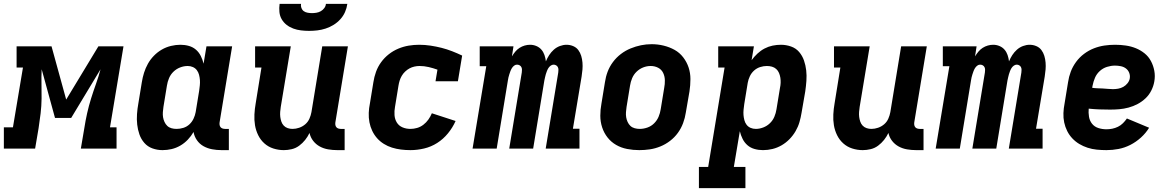

<svg xmlns="http://www.w3.org/2000/svg" viewBox="-57 -770 6077 995"><path d="M-37 0V-110H10L62 -420H29V-530H210L286 -254L453 -530H583L513 -110H547V0H362L380 -106Q386 -145 394.5 -183Q403 -221 415 -259.5Q427 -298 440.5 -335.5Q454 -373 464 -411L312 -159H228L159 -411Q157 -373 158 -335Q159 -297 158.5 -259Q158 -221 153.5 -182.5Q149 -144 143 -106L125 0Z M785 8Q758 8 733 -1Q708 -10 691 -29.5Q674 -49 665.5 -73.5Q657 -98 654 -124.5Q651 -151 653 -179Q655 -207 660 -234L678 -344Q682 -369 689.5 -393Q697 -417 709.5 -439.5Q722 -462 740.5 -481Q759 -500 781.5 -513Q804 -526 829 -532Q854 -538 878 -538Q901 -538 922 -532Q943 -526 958.5 -512.5Q974 -499 983.5 -480Q993 -461 998 -440Q998 -440 998 -440Q998 -440 998 -440L1013 -530H1146L1081 -136Q1080 -129 1081 -122.5Q1082 -116 1086 -111Q1090 -106 1096.5 -104Q1103 -102 1109 -102H1129V8H1091Q1066 8 1042 3.5Q1018 -1 997.5 -12.5Q977 -24 963.5 -43.5Q950 -63 946 -86Q934 -65 916.5 -46.5Q899 -28 877.5 -15.5Q856 -3 832.5 2.5Q809 8 785 8ZM858 -102Q876 -102 893.5 -107.5Q911 -113 924.5 -125.5Q938 -138 946 -155Q954 -172 957 -189L975 -299Q977 -313 978.5 -327.5Q980 -342 979 -355.5Q978 -369 974.5 -382.5Q971 -396 963 -406.5Q955 -417 942.5 -422.5Q930 -428 916 -428Q896 -428 876.5 -420.5Q857 -413 842 -398.5Q827 -384 819 -365Q811 -346 808 -326L790 -216Q788 -203 787 -189Q786 -175 788 -162.5Q790 -150 795.5 -138Q801 -126 810 -117.5Q819 -109 831.5 -105.5Q844 -102 858 -102Z M1414 8Q1386 8 1359.5 -0.5Q1333 -9 1313 -27Q1293 -45 1281 -69.5Q1269 -94 1264.5 -121Q1260 -148 1261.5 -177Q1263 -206 1268 -234L1298 -420H1265V-530H1450L1398 -216Q1396 -203 1395 -190Q1394 -177 1395.5 -164.5Q1397 -152 1401 -140Q1405 -128 1413.5 -119Q1422 -110 1434 -106Q1446 -102 1459 -102Q1476 -102 1493.5 -108Q1511 -114 1525 -126Q1539 -138 1546.5 -155Q1554 -172 1557 -189L1613 -530H1746L1681 -136Q1680 -129 1681 -122.5Q1682 -116 1686 -111Q1690 -106 1696.5 -104Q1703 -102 1709 -102H1729V8H1691Q1667 8 1643.5 4Q1620 0 1600 -11Q1580 -22 1566 -40Q1552 -58 1547 -81Q1538 -62 1524.5 -45Q1511 -28 1493.5 -15Q1476 -2 1455 3Q1434 8 1414 8ZM1545 -610Q1524 -610 1503 -612.5Q1482 -615 1463 -622Q1444 -629 1428.5 -641Q1413 -653 1403 -670Q1393 -687 1391 -708Q1389 -729 1392 -750H1503Q1501 -739 1505 -728.5Q1509 -718 1517.5 -712Q1526 -706 1537.5 -704Q1549 -702 1560 -702Q1571 -702 1583 -704Q1595 -706 1605.5 -712Q1616 -718 1623.5 -728Q1631 -738 1632 -750H1743Q1740 -728 1731 -707.5Q1722 -687 1706.5 -670Q1691 -653 1671.5 -641Q1652 -629 1630.5 -622Q1609 -615 1587.5 -612.5Q1566 -610 1545 -610Z M2070 8Q2045 8 2021 5Q1997 2 1974.5 -5Q1952 -12 1932 -24.5Q1912 -37 1897 -54Q1882 -71 1872 -92Q1862 -113 1857.5 -136.5Q1853 -160 1854 -185Q1855 -210 1860 -234L1878 -344Q1882 -371 1891.5 -397.5Q1901 -424 1918 -447.5Q1935 -471 1958 -489Q1981 -507 2007.5 -518Q2034 -529 2061 -533.5Q2088 -538 2115 -538Q2145 -538 2174.5 -533.5Q2204 -529 2231.5 -522Q2259 -515 2286 -504.5Q2313 -494 2338 -482L2316 -349H2200L2210 -409Q2188 -417 2164.5 -422.5Q2141 -428 2117 -428Q2104 -428 2090.5 -425Q2077 -422 2065 -415.5Q2053 -409 2042.5 -399Q2032 -389 2025 -377Q2018 -365 2014 -352Q2010 -339 2008 -326L1990 -216Q1986 -195 1987.5 -173.5Q1989 -152 1999.5 -135Q2010 -118 2029 -110Q2048 -102 2070 -102Q2087 -102 2104.5 -107Q2122 -112 2137 -123.5Q2152 -135 2163 -150.5Q2174 -166 2181 -183L2304 -143Q2289 -109 2264.5 -79Q2240 -49 2208.5 -29Q2177 -9 2141 -0.5Q2105 8 2070 8Z M2392 0 2463 -427H2429V-530H2604L2596 -478Q2604 -491 2613.5 -502.5Q2623 -514 2635.5 -522Q2648 -530 2662 -534Q2676 -538 2690 -538Q2707 -538 2722.5 -531.5Q2738 -525 2748.5 -513Q2759 -501 2764.5 -485Q2770 -469 2772 -452Q2779 -469 2789 -484.5Q2799 -500 2813 -512.5Q2827 -525 2844.5 -531.5Q2862 -538 2879 -538Q2897 -538 2913.5 -531Q2930 -524 2940 -510.5Q2950 -497 2955 -480.5Q2960 -464 2961.5 -446Q2963 -428 2961.5 -410Q2960 -392 2957 -373L2912 -103H2946V0H2771L2836 -394Q2837 -401 2837 -408.5Q2837 -416 2834 -422Q2831 -428 2825 -431.5Q2819 -435 2812 -435Q2804 -435 2796.5 -429.5Q2789 -424 2784.5 -416.5Q2780 -409 2777 -401Q2774 -393 2771.5 -385Q2769 -377 2767.5 -369Q2766 -361 2764 -353L2706 0H2582L2647 -394Q2648 -401 2648 -408.5Q2648 -416 2645 -422Q2642 -428 2636 -431.5Q2630 -435 2622 -435Q2614 -435 2607 -429.5Q2600 -424 2595.5 -416.5Q2591 -409 2588 -401Q2585 -393 2582.5 -385Q2580 -377 2578 -369Q2576 -361 2575 -353L2517 0Z M3256 8Q3224 8 3193 2Q3162 -4 3136 -19Q3110 -34 3091.5 -57.5Q3073 -81 3063.5 -110Q3054 -139 3054 -170.5Q3054 -202 3060 -234L3078 -344Q3082 -372 3092 -398.5Q3102 -425 3119.5 -448.5Q3137 -472 3160.5 -490Q3184 -508 3211 -519Q3238 -530 3265 -535.5Q3292 -541 3320 -541Q3352 -541 3382.5 -533.5Q3413 -526 3439 -511.5Q3465 -497 3483.5 -473Q3502 -449 3511.5 -420.5Q3521 -392 3521 -360Q3521 -328 3516 -296L3497 -186Q3493 -159 3483 -132Q3473 -105 3456 -81.5Q3439 -58 3415.5 -40Q3392 -22 3365 -11Q3338 0 3310.5 4Q3283 8 3256 8ZM3258 -102Q3278 -102 3298 -109Q3318 -116 3333 -131Q3348 -146 3356 -165Q3364 -184 3367 -204L3385 -314Q3389 -334 3388.5 -354.5Q3388 -375 3379.5 -392.5Q3371 -410 3353.5 -419Q3336 -428 3315 -428Q3295 -428 3276 -420.5Q3257 -413 3242 -398.5Q3227 -384 3219 -365Q3211 -346 3208 -326L3190 -216Q3188 -203 3187 -189Q3186 -175 3188 -162.5Q3190 -150 3195.5 -138Q3201 -126 3210 -117.5Q3219 -109 3232 -105.5Q3245 -102 3258 -102Z M3565 205V95H3613L3698 -420H3665V-530H3850L3838 -458Q3851 -476 3868 -492Q3885 -508 3905 -518.5Q3925 -529 3946.5 -533.5Q3968 -538 3990 -538Q4017 -538 4042.5 -529Q4068 -520 4084.5 -500.5Q4101 -481 4109.5 -456.5Q4118 -432 4121 -405.5Q4124 -379 4122 -351Q4120 -323 4116 -296L4097 -186Q4093 -161 4086 -137Q4079 -113 4066 -90.5Q4053 -68 4034.5 -49Q4016 -30 3993.5 -17Q3971 -4 3946.5 2Q3922 8 3897 8Q3874 8 3853 2Q3832 -4 3816.5 -17.5Q3801 -31 3791.5 -50Q3782 -69 3777 -90Q3777 -90 3777 -90Q3777 -90 3777 -90L3746 95H3806V205ZM3860 -102Q3879 -102 3898.5 -109.5Q3918 -117 3933 -131.5Q3948 -146 3956 -165Q3964 -184 3967 -204L3985 -314Q3988 -327 3988.5 -341Q3989 -355 3987 -367.5Q3985 -380 3980 -392Q3975 -404 3965.5 -412.5Q3956 -421 3943.5 -424.5Q3931 -428 3917 -428Q3900 -428 3882.5 -422.5Q3865 -417 3851 -404.5Q3837 -392 3829 -375Q3821 -358 3818 -341L3800 -231Q3798 -217 3796.5 -202.5Q3795 -188 3796 -174.5Q3797 -161 3800.5 -147.5Q3804 -134 3812 -123.5Q3820 -113 3832.5 -107.5Q3845 -102 3860 -102Z M4414 8Q4386 8 4359.5 -0.5Q4333 -9 4313 -27Q4293 -45 4281 -69.5Q4269 -94 4264.5 -121Q4260 -148 4261.5 -177Q4263 -206 4268 -234L4298 -420H4265V-530H4450L4398 -216Q4396 -203 4395 -190Q4394 -177 4395.5 -164.5Q4397 -152 4401 -140Q4405 -128 4413.5 -119Q4422 -110 4434 -106Q4446 -102 4459 -102Q4476 -102 4493.5 -108Q4511 -114 4525 -126Q4539 -138 4546.5 -155Q4554 -172 4557 -189L4613 -530H4746L4681 -136Q4680 -129 4681 -122.5Q4682 -116 4686 -111Q4690 -106 4696.5 -104Q4703 -102 4709 -102H4729V8H4691Q4667 8 4643.5 4Q4620 0 4600 -11Q4580 -22 4566 -40Q4552 -58 4547 -81Q4538 -62 4524.5 -45Q4511 -28 4493.5 -15Q4476 -2 4455 3Q4434 8 4414 8Z M4792 0 4863 -427H4829V-530H5004L4996 -478Q5004 -491 5013.5 -502.5Q5023 -514 5035.5 -522Q5048 -530 5062 -534Q5076 -538 5090 -538Q5107 -538 5122.5 -531.5Q5138 -525 5148.5 -513Q5159 -501 5164.5 -485Q5170 -469 5172 -452Q5179 -469 5189 -484.5Q5199 -500 5213 -512.5Q5227 -525 5244.5 -531.5Q5262 -538 5279 -538Q5297 -538 5313.5 -531Q5330 -524 5340 -510.5Q5350 -497 5355 -480.5Q5360 -464 5361.5 -446Q5363 -428 5361.5 -410Q5360 -392 5357 -373L5312 -103H5346V0H5171L5236 -394Q5237 -401 5237 -408.5Q5237 -416 5234 -422Q5231 -428 5225 -431.5Q5219 -435 5212 -435Q5204 -435 5196.5 -429.5Q5189 -424 5184.5 -416.5Q5180 -409 5177 -401Q5174 -393 5171.5 -385Q5169 -377 5167.5 -369Q5166 -361 5164 -353L5106 0H4982L5047 -394Q5048 -401 5048 -408.5Q5048 -416 5045 -422Q5042 -428 5036 -431.5Q5030 -435 5022 -435Q5014 -435 5007 -429.5Q5000 -424 4995.5 -416.5Q4991 -409 4988 -401Q4985 -393 4982.5 -385Q4980 -377 4978 -369Q4976 -361 4975 -353L4917 0Z M5677 8Q5652 8 5627 5.5Q5602 3 5579 -4.5Q5556 -12 5536 -24Q5516 -36 5500 -53Q5484 -70 5473.5 -91Q5463 -112 5458 -135.5Q5453 -159 5454 -184Q5455 -209 5460 -234L5478 -344Q5482 -372 5492 -398.5Q5502 -425 5519.5 -449Q5537 -473 5561 -491Q5585 -509 5612 -519.5Q5639 -530 5666.5 -534Q5694 -538 5722 -538Q5750 -538 5777.5 -534Q5805 -530 5829.5 -520Q5854 -510 5874.5 -493.5Q5895 -477 5907.5 -453.5Q5920 -430 5925 -403Q5930 -376 5925 -348Q5921 -324 5909.5 -301Q5898 -278 5879.5 -260.5Q5861 -243 5838.5 -231Q5816 -219 5791.5 -212.5Q5767 -206 5743.5 -204Q5720 -202 5696 -202Q5668 -202 5640.5 -203Q5613 -204 5585 -207Q5583 -186 5586.5 -165Q5590 -144 5602.5 -128.5Q5615 -113 5635 -106.5Q5655 -100 5677 -100Q5692 -100 5707 -103Q5722 -106 5736.5 -113Q5751 -120 5762.5 -131.5Q5774 -143 5783 -156L5898 -108Q5881 -80 5855.5 -57Q5830 -34 5800.5 -19Q5771 -4 5739.5 2Q5708 8 5677 8ZM5710 -308Q5724 -308 5738 -310.5Q5752 -313 5764.5 -320Q5777 -327 5786.5 -339Q5796 -351 5798 -365Q5800 -380 5794.5 -393.5Q5789 -407 5777.5 -415.5Q5766 -424 5751 -427Q5736 -430 5721 -430Q5701 -430 5680 -423.5Q5659 -417 5642.5 -402Q5626 -387 5617.5 -367Q5609 -347 5605 -326L5603 -315Q5616 -313 5629.5 -312.5Q5643 -312 5656.5 -311.5Q5670 -311 5683.5 -309.5Q5697 -308 5710 -308Z"/></svg>

Font: Iosevka Slab XBdEx
Style: Italic
Weight: 800
Width: 7
Italic angle: -9°
Monospace: yes
Designer: Belleve Invis
Foundry: Belleve Invis
Version: Version 11.1.1; ttfautohint (v1.8.3)